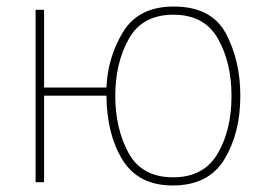

<svg xmlns="http://www.w3.org/2000/svg" viewBox="-20 -558 815 588"><path d="M716 -264Q716 -372 672 -455Q628 -538 512 -538Q405 -538 357.5 -461Q310 -384 306 -290H115V-528H89V0H115V-265H306Q307 -146 355.5 -68Q404 10 509 10Q619 10 667.5 -70.5Q716 -151 716 -264ZM333 -264Q333 -365 374.5 -439Q416 -513 511 -513Q606 -513 647.5 -439.5Q689 -366 689 -264Q689 -160 646.5 -87.5Q604 -15 510 -15Q414 -15 373.5 -90Q333 -165 333 -264Z"/></svg>

Font: Noto Sans UI Thin
Style: Regular
Weight: 250
Designer: Monotype Design Team
Foundry: Monotype Imaging Inc.
Version: Version 1.901